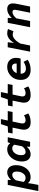

<svg xmlns="http://www.w3.org/2000/svg" viewBox="1653 -2363 872 4262"><g transform="rotate(-90 2089.0 -232.0)"><path d="M-22 184 115 -496H226L225 -426H228Q310 -508 392 -508Q468 -508 511 -457Q554 -406 554 -314Q554 -176 479.5 -82Q405 12 287 12Q200 12 157 -47H155L141 50L115 184ZM273 -100Q331 -100 371.5 -156.5Q412 -213 412 -297Q412 -347 392 -371.5Q372 -396 337 -396Q274 -396 218 -316L182 -146Q210 -100 273 -100Z M797 12Q722 12 678.5 -38.5Q635 -89 635 -180Q635 -315 714.5 -411.5Q794 -508 901 -508Q999 -508 1038 -443H1042L1063 -496H1173L1073 0H962L964 -68H960Q885 12 797 12ZM848 -100Q916 -100 972 -176L1008 -349Q981 -396 925 -396Q864 -396 820 -338.5Q776 -281 776 -197Q776 -100 848 -100Z M1509 12Q1423 12 1382 -27.5Q1341 -67 1341 -138Q1341 -167 1349 -203L1387 -389H1257L1277 -490L1414 -496L1465 -648H1577L1545 -496H1755L1735 -389H1522L1484 -208Q1479 -186 1479 -170Q1479 -100 1551 -100Q1603 -100 1661 -135L1702 -40Q1626 12 1509 12Z M2109 12Q2023 12 1982 -27.5Q1941 -67 1941 -138Q1941 -167 1949 -203L1987 -389H1857L1877 -490L2014 -496L2065 -648H2177L2145 -496H2355L2335 -389H2122L2084 -208Q2079 -186 2079 -170Q2079 -100 2151 -100Q2203 -100 2261 -135L2302 -40Q2226 12 2109 12Z M2667 12Q2567 12 2506.5 -44Q2446 -100 2446 -208Q2446 -339 2531 -423.5Q2616 -508 2734 -508Q2829 -508 2882.5 -454.5Q2936 -401 2936 -313Q2936 -255 2919 -210H2583Q2586 -93 2699 -93Q2769 -93 2847 -145L2893 -54Q2800 12 2667 12ZM2730 -403Q2692 -403 2654 -375.5Q2616 -348 2597 -298H2809Q2810 -304 2810 -316Q2810 -358 2788.5 -380.5Q2767 -403 2730 -403Z M3073 0 3171 -497 3282 -496 3268 -364H3272Q3311 -431 3365.5 -469.5Q3420 -508 3477 -508Q3543 -508 3575 -487L3526 -369Q3493 -386 3450 -386Q3401 -386 3349.5 -341.5Q3298 -297 3254 -219L3210 0Z M3616 0 3713 -496H3824L3818 -411H3822Q3921 -508 4016 -508Q4078 -508 4111 -475.5Q4144 -443 4144 -381Q4144 -346 4136 -306L4075 0H3938L3996 -290Q4003 -325 4003 -341Q4003 -391 3952 -391Q3882 -391 3812 -303L3753 0Z"/></g></svg>

Font: TypoPRO Source Code Pro
Style: Bold Italic
Weight: 700
Italic angle: -11°
Monospace: yes
Designer: Paul D. Hunt, Teo Tuominen
Foundry: Adobe Systems Incorporated
Version: Version 1.030;PS 1.0;hotconv 1.0.84;makeotf.lib2.5.63406